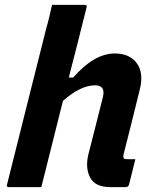

<svg xmlns="http://www.w3.org/2000/svg" viewBox="-20 -770 640 790"><path d="M452 -550Q514 -550 543.5 -509Q573 -468 554 -397Q538 -330 521.5 -265.5Q505 -201 488 -133Q486 -122 490 -118Q493 -115 503 -115H537Q530 -89 524 -63Q518 -37 511 -11Q508 0 497 0H435Q371 0 350.5 -40Q330 -80 344 -136Q360 -198 374 -254Q388 -310 404 -373Q414 -419 371 -419Q312 -419 239 -355Q217 -266 194.5 -177.5Q172 -89 150 0H17Q5 0 9 -11Q49 -172 89.5 -332Q130 -492 170 -652Q178 -680 184 -705.5Q190 -731 194 -750H328Q340 -750 336 -739Q318 -667 300 -595Q282 -523 263 -451H281Q368 -550 452 -550Z"/></svg>

Font: Recursive Mn Lnr St
Style: Bold Italic
Weight: 700
Italic angle: -15°
Monospace: yes
Version: Version 1.079;hotconv 1.0.112;makeotfexe 2.5.65598; ttfautoh